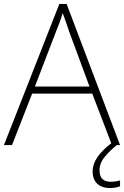

<svg xmlns="http://www.w3.org/2000/svg" viewBox="-20 -787 630 974"><path d="M548 -51 448 -312H143L41 -51H0L281 -767H318L589 -51ZM330 -629Q325 -646 316 -670.5Q307 -695 298 -721Q291 -697 282 -672.5Q273 -648 265 -629L157 -348H434ZM485 77Q485 135 541 135Q555 135 567.5 133Q580 131 589 128V158Q579 162 566 164.5Q553 167 536 167Q498 167 474 145.5Q450 124 450 82Q450 45 475 9Q500 -27 548 -63L572 -51Q538 -23 511.5 8.5Q485 40 485 77Z"/></svg>

Font: Noto Sans Tamil UI ExtraLight
Style: Regular
Weight: 200
Designer: Jelle Bosma - Monotype Design Team
Foundry: Monotype Imaging Inc.
Version: Version 2.004; ttfautohint (v1.8.4.7-5d5b)